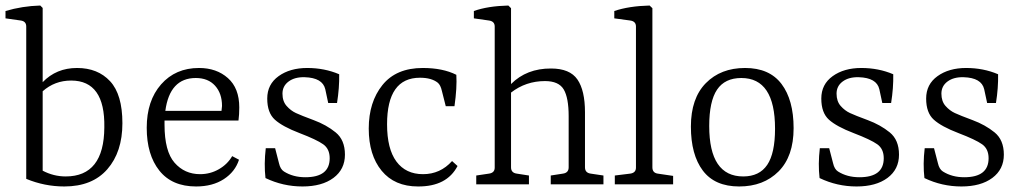

<svg xmlns="http://www.w3.org/2000/svg" viewBox="-24 -673 3728 701"><path d="M215.8 -28.8Q356 -28.8 356.9 -208Q359.9 -378.9 235.8 -378.9Q175.8 -378.9 131.8 -339.8V-49.8Q171.9 -28.8 215.8 -28.8ZM71.8 -576.2Q71.8 -595.2 51.8 -598.1L-3.9 -606V-632.8Q57.1 -650.9 123 -652.8L131.8 -644V-373Q181.6 -424.8 257.3 -424.8Q333 -424.8 377.9 -376.5Q422.9 -328.1 422.9 -223.1Q422.9 -118.2 367.9 -55.2Q313 7.8 210.9 7.8Q138.7 7.8 71.8 -20Z M690.9 -388.2Q595.7 -388.2 579.6 -268.1H784.7Q786.6 -282.2 786.6 -286.1Q786.6 -332 761.2 -360.1Q735.8 -388.2 690.9 -388.2ZM702.6 -424.8Q766.6 -424.8 808.1 -387.9Q849.6 -351.1 849.6 -280.8Q849.6 -254.9 846.7 -232.9H576.7V-217.8Q576.7 -120.6 613.3 -78.9Q649.9 -37.1 706.5 -37.1Q743.7 -37.1 775.1 -55.2Q806.6 -73.2 823.7 -103L848.6 -89.8Q834.5 -45.9 793.2 -19Q752 7.8 691.9 7.8Q604 7.8 557.9 -50Q511.7 -107.9 511.7 -206.5Q511.7 -305.2 564.2 -365Q616.7 -424.8 702.6 -424.8Z M1090.8 -25.9Q1179.7 -25.9 1179.7 -95.2Q1179.7 -129.4 1156 -146.2Q1132.3 -163.1 1069.8 -187Q1007.3 -210.9 979.5 -236.1Q951.7 -261.2 951.7 -313.2Q951.7 -365.2 993.2 -395Q1034.7 -424.8 1097.7 -424.8Q1160.6 -424.8 1214.4 -401.9Q1215.3 -352.1 1206.5 -296.9H1174.3L1163.6 -347.2Q1153.8 -389.2 1088.4 -391.1Q1052.2 -392.1 1029.8 -375.5Q1007.3 -358.9 1007.3 -331.1Q1007.3 -303.2 1022.5 -286.1Q1037.6 -269 1056.4 -260.3Q1075.2 -251.5 1121.3 -234.4Q1167.5 -217.3 1201.4 -189.7Q1235.4 -162.1 1235.4 -108.4Q1235.4 -54.7 1193.4 -23.4Q1151.4 7.8 1080.3 7.8Q1009.3 7.8 945.3 -22.9Q939.5 -73.7 946.3 -131.8H980.5L994.6 -77.1Q999.5 -55.2 1012.7 -46.9Q1045.9 -25.9 1090.8 -25.9Z M1519.5 -424.8Q1592.8 -424.8 1642.1 -399.9Q1645 -353 1635.3 -285.2H1603.5L1589.4 -340.8Q1584.5 -362.8 1574.2 -371.1Q1551.3 -389.2 1509.3 -389.2Q1389.2 -389.2 1389.2 -219.2Q1389.2 -129.4 1423.3 -83.3Q1457.5 -37.1 1520.5 -37.1Q1583.5 -37.1 1626.5 -85L1646.5 -66.9Q1607.4 8.3 1502.4 7.8Q1416.5 7.8 1369.4 -49.6Q1322.3 -106.9 1322.3 -203.6Q1322.3 -300.3 1372.3 -362.5Q1422.4 -424.8 1519.5 -424.8Z M1907.2 0H1714.8V-32.2L1761.2 -39.1Q1782.2 -42 1782.2 -61V-576.2Q1782.2 -595.2 1761.2 -598.1L1706.1 -606V-632.8Q1756.8 -650.9 1832 -652.8L1841.8 -643.1V-366.2Q1898.9 -423.3 1987.8 -422.9Q2056.6 -422.9 2084.2 -382.8Q2111.8 -342.8 2111.8 -263.2V-62Q2111.8 -42 2132.8 -39.1L2179.2 -32.2V0H1986.8V-32.2L2031.2 -39.1Q2052.2 -42 2052.2 -62V-249Q2052.2 -315.9 2034.2 -346.4Q2016.1 -377 1965.8 -377Q1896 -377 1841.8 -335V-62Q1841.8 -42 1862.8 -39.1L1907.2 -32.2Z M2357.9 -62Q2357.9 -42 2377.4 -39.1L2433.6 -30.8V0H2220.7V-32.2L2276.9 -39.1Q2297.9 -42 2297.9 -61V-576.2Q2297.9 -595.2 2276.9 -598.1L2218.8 -606V-632.8Q2272 -650.9 2347.7 -652.8L2357.9 -643.1Z M2542.2 -50Q2498.5 -107.9 2498.5 -210.9Q2498.5 -314 2553 -369.4Q2607.4 -424.8 2696.3 -424.8Q2785.2 -424.8 2829.3 -366.5Q2873.5 -308.1 2873.5 -205.1Q2873.5 -102.1 2818.6 -47.1Q2763.7 7.8 2674.8 7.8Q2585.9 7.8 2542.2 -50ZM2805.7 -203.1Q2805.7 -388.2 2682.6 -388.2Q2622.6 -388.2 2594 -345.7Q2565.4 -303.2 2565.4 -212.9Q2565.4 -28.8 2689.5 -28.8Q2748.5 -28.8 2777.1 -71Q2805.7 -113.3 2805.7 -203.1Z M3113.8 -25.9Q3202.6 -25.9 3202.6 -95.2Q3202.6 -129.4 3179 -146.2Q3155.3 -163.1 3092.8 -187Q3030.3 -210.9 3002.4 -236.1Q2974.6 -261.2 2974.6 -313.2Q2974.6 -365.2 3016.1 -395Q3057.6 -424.8 3120.6 -424.8Q3183.6 -424.8 3237.3 -401.9Q3238.3 -352.1 3229.5 -296.9H3197.3L3186.5 -347.2Q3176.8 -389.2 3111.3 -391.1Q3075.2 -392.1 3052.7 -375.5Q3030.3 -358.9 3030.3 -331.1Q3030.3 -303.2 3045.4 -286.1Q3060.5 -269 3079.3 -260.3Q3098.1 -251.5 3144.3 -234.4Q3190.4 -217.3 3224.4 -189.7Q3258.3 -162.1 3258.3 -108.4Q3258.3 -54.7 3216.3 -23.4Q3174.3 7.8 3103.3 7.8Q3032.2 7.8 2968.3 -22.9Q2962.4 -73.7 2969.2 -131.8H3003.4L3017.6 -77.1Q3022.5 -55.2 3035.6 -46.9Q3068.8 -25.9 3113.8 -25.9Z M3496.6 -25.9Q3585.4 -25.9 3585.4 -95.2Q3585.4 -129.4 3561.8 -146.2Q3538.1 -163.1 3475.6 -187Q3413.1 -210.9 3385.3 -236.1Q3357.4 -261.2 3357.4 -313.2Q3357.4 -365.2 3398.9 -395Q3440.4 -424.8 3503.4 -424.8Q3566.4 -424.8 3620.1 -401.9Q3621.1 -352.1 3612.3 -296.9H3580.1L3569.3 -347.2Q3559.6 -389.2 3494.1 -391.1Q3458 -392.1 3435.5 -375.5Q3413.1 -358.9 3413.1 -331.1Q3413.1 -303.2 3428.2 -286.1Q3443.4 -269 3462.2 -260.3Q3481 -251.5 3527.1 -234.4Q3573.2 -217.3 3607.2 -189.7Q3641.1 -162.1 3641.1 -108.4Q3641.1 -54.7 3599.1 -23.4Q3557.1 7.8 3486.1 7.8Q3415 7.8 3351.1 -22.9Q3345.2 -73.7 3352.1 -131.8H3386.2L3400.4 -77.1Q3405.3 -55.2 3418.5 -46.9Q3451.7 -25.9 3496.6 -25.9Z"/></svg>

Font: Yrsa-Light
Style: Regular
Weight: 300
Designer: Anna Giedrys (Yrsa+Rasa design), David Brezina (Yrsa art-direction, Rasa art-direction, design)
Foundry: Rosetta Type Foundry
Version: Version 1.001;PS 1.1;hotconv 1.0.88;makeotf.lib2.5.647800